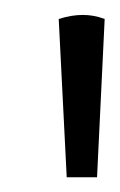

<svg xmlns="http://www.w3.org/2000/svg" viewBox="-20 -646 160 257"><path d="M58.6 -620.6 69.3 -408.7H109.9L120.1 -620.6C109.9 -624.5 100.1 -626 90.8 -626C81.5 -626 70.8 -624.5 58.6 -620.6Z"/></svg>

Font: Meera New
Style: Regular
Weight: 400
Designer: Hussain K H
Foundry: RIT
Version: 1.4.1